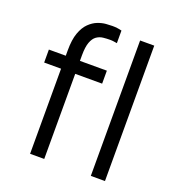

<svg xmlns="http://www.w3.org/2000/svg" viewBox="-129 -814 845 918"><g transform="rotate(20 293.5 -354.5)"><path d="M126 0V-433H40V-499H126V-526Q126 -581 138.5 -615.5Q151 -650 171 -669.5Q191 -689 213 -697.5Q235 -706 255 -707.5Q275 -709 287 -709Q300 -709 312 -707.5Q324 -706 335 -703V-639Q328 -640 319 -641.5Q310 -643 299 -643Q282 -643 264 -641Q246 -639 231 -628.5Q216 -618 207 -594Q198 -570 198 -527V-499H335V-433H198V0ZM507 0H435V-689H507Z"/></g></svg>

Font: Maven Pro VF Beta
Style: Regular
Weight: 400
Designer: Joe Prince
Foundry: Joe Prince
Version: Version 2.002